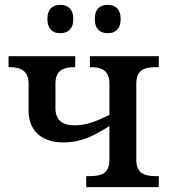

<svg xmlns="http://www.w3.org/2000/svg" viewBox="-20 -766 691 786"><path d="M227 -630C256 -630 280 -646 280 -688C280 -731 256 -746 227 -746C197 -746 174 -731 174 -688C174 -646 197 -630 227 -630ZM421 -630C450 -630 474 -646 474 -688C474 -731 450 -746 421 -746C391 -746 368 -731 368 -688C368 -646 391 -630 421 -630ZM333 0H630V-45H618C575 -45 538 -54 538 -112V-424C538 -482 575 -491 618 -491H630V-536H348V-491H351C392 -491 428 -481 428 -423V-296C368 -266 331 -253 283 -253C233 -253 207 -277 207 -323V-424C207 -482 245 -491 285 -491H288V-536H15V-491H18C62 -491 97 -479 97 -423V-312C97 -234 148 -183 238 -183C314 -183 364 -210 428 -250V-112C428 -53 391 -45 347 -45H333Z"/></svg>

Font: Noto Serif Thai Medium
Style: Regular
Weight: 500
Designer: Monotype Design Team
Foundry: Monotype Imaging Inc.
Version: Version 1.901;PS 001.901;hotconv 1.0.88;makeotf.lib2.5.64775